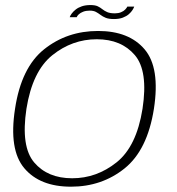

<svg xmlns="http://www.w3.org/2000/svg" viewBox="-20 -716 683 741"><path d="M254 4.5Q373 4.5 461 -66.2Q549 -137 574 -296Q598.5 -454.5 538.2 -525.5Q478 -596.5 358.5 -596.5Q239 -596.5 150.5 -526Q62 -455.5 38 -296Q13.5 -138 73.8 -66.8Q134 4.5 254 4.5ZM258.5 -28Q164 -28 112 -89Q60 -150 82 -296Q105 -441 181.8 -502.8Q258.5 -564.5 353.5 -564.5Q448 -564.5 500.2 -503.5Q552.5 -442.5 530 -296Q507 -151 430 -89.5Q353 -28 258.5 -28ZM420 -642.5Q440 -642.5 454.2 -648Q468.5 -653.5 477.5 -661.5Q486.5 -669.5 491.5 -677.5Q496.5 -685.5 498 -690.5H471.5Q469.5 -686 463.5 -679.5Q457.5 -673 447.2 -668.8Q437 -664.5 423.5 -664.5Q405 -664.5 394 -669.2Q383 -674 375 -680.5Q367 -687 357 -691.8Q347 -696.5 329 -696.5Q310.5 -696.5 296.2 -691.8Q282 -687 272.5 -679.5Q263 -672 257 -664Q251 -656 249 -649.5H276Q277.5 -654.5 283.8 -660.5Q290 -666.5 301 -670.8Q312 -675 326 -675Q341 -675 350.2 -670Q359.5 -665 368 -658.5Q376.5 -652 388.2 -647.2Q400 -642.5 420 -642.5Z"/></svg>

Font: Anybody SemiExpanded ExtraLight
Style: Italic
Weight: 250
Width: 6
Italic angle: -10°
Version: Version 1.113;gftools[0.9.25]